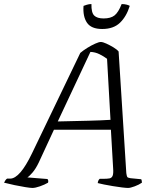

<svg xmlns="http://www.w3.org/2000/svg" viewBox="-47 -927 781 947"><path d="M113 0Q103 0 78 -4Q53 -8 24.5 -14Q-4 -20 -27 -26Q-25 -31 -20.5 -37.5Q-16 -44 -12 -46H3Q51 -46 111 -171L349 -666Q363 -678 383 -690.5Q403 -703 422 -711.5Q441 -720 450 -720Q460 -720 477.5 -712Q495 -704 512.5 -693.5Q530 -683 538 -673L576 -73Q578 -59 580.5 -54.5Q583 -50 597 -48L649 -43Q651 -42 652 -35.5Q653 -29 653 -26Q639 -16 617.5 -8Q596 0 585 0Q575 0 554.5 -2.5Q534 -5 510 -9Q486 -13 466 -17Q446 -21 435 -24Q437 -39 445 -45H460Q481 -45 492.5 -47Q504 -49 508.5 -60Q513 -71 511 -97L500 -287H219L144 -125Q129 -94 113 -75.5Q97 -57 88 -52L187 -44Q189 -42 190.5 -37.5Q192 -33 190 -26Q173 -16 150 -8Q127 0 113 0ZM238 -328Q327 -330 389 -331.5Q451 -333 498 -336L481 -637Q465 -649 444 -659.5Q423 -670 399 -671ZM457 -784Q403 -784 382 -815Q361 -846 365 -898Q370 -900 381 -903.5Q392 -907 404 -907Q403 -865 417.5 -850.5Q432 -836 464 -836Q499 -836 518 -851Q537 -866 553 -907Q567 -907 578 -904Q589 -901 593 -898Q577 -846 545 -815Q513 -784 457 -784Z"/></svg>

Font: Texturina Thin
Style: Italic
Weight: 100
Italic angle: -11°
Designer: Guillermo Torres Carreño
Foundry: Omnibus-Type
Version: Version 1.002; ttfautohint (v1.8.3)